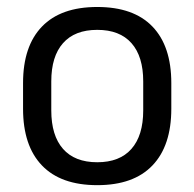

<svg xmlns="http://www.w3.org/2000/svg" viewBox="-20 -521 560 553"><path d="M260.1 12.3Q155.2 12.3 100.8 -44.5Q46.4 -101.2 46.4 -207.7V-281.9Q46.4 -388 100.9 -444.5Q155.3 -500.9 260.1 -500.9Q364.9 -500.9 419.1 -444.5Q473.4 -388 473.4 -281.9V-207.7Q473.4 -101.2 419.1 -44.5Q364.9 12.3 260.1 12.3ZM260.1 -53.7Q324.8 -53.7 358.6 -92.2Q392.5 -130.7 392.5 -203V-286.6Q392.5 -358.5 358.7 -396.7Q324.9 -435 260.1 -435Q195.3 -435 161.5 -396.7Q127.7 -358.5 127.7 -286.6V-203Q127.7 -130.7 161.5 -92.2Q195.3 -53.7 260.1 -53.7Z"/></svg>

Font: Anek Kannada Medium
Style: Regular
Weight: 500
Designer: Vaishnavi Murthy, Maithili Shingre (Kannada) & Yesha Goshar (Latin)
Foundry: Ek Type
Version: Version 1.003